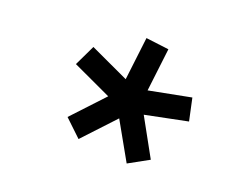

<svg xmlns="http://www.w3.org/2000/svg" viewBox="-55 -743 549 447"><g transform="rotate(15 219.5 -520.0)"><path d="M280 -373 236 -470 157 -399 119 -442 198 -513 106 -566 135 -615 227 -562 249 -667 305 -655 283 -550 388 -561 395 -505 289 -493 332 -396Z"/></g></svg>

Font: Atkinson Hyperlegible
Style: Italic
Weight: 400
Italic angle: -12°
Designer: Elliott Scott, Megan Eiswerth, Linus Boman, Theodore Petrosky
Foundry: Braille Institute
Version: Version 1.006; ttfautohint (v1.8.3)